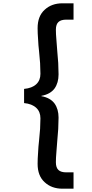

<svg xmlns="http://www.w3.org/2000/svg" viewBox="-20 -956 556 1164"><path d="M225.1 -238.8Q225.1 -278.3 200.2 -301.8Q173.8 -326.7 126 -331.1V-417Q174.3 -421.4 200.2 -445.8Q225.1 -469.2 225.1 -508.8Q225.1 -525.4 223.1 -573.2L216.8 -645Q212.4 -681.2 210.9 -717.8Q208 -753.9 208 -785.2Q208 -858.4 251 -897Q293 -936 358.9 -936H425.8V-836.9H381.8Q350.1 -836.9 335 -823.2Q318.8 -809.1 318.8 -775.9Q318.8 -749.5 321.8 -716.8Q322.3 -708.5 327.1 -647L333 -574.2Q335 -524.4 335 -504.9Q335 -454.1 311 -419.9Q285.2 -384.8 231 -375V-373Q285.2 -363.3 311 -328.1Q335 -293.9 335 -243.2Q335 -223.6 333 -173.8L327.1 -101.1Q322.3 -39.1 321.8 -32.2Q318.8 2 318.8 27.8Q318.8 61 335 75.2Q350.1 88.9 381.8 88.9H425.8V188H358.9Q293 188 251 148.9Q208 110.4 208 37.1Q208 6.3 210.9 -30.8Q212.4 -66.4 216.8 -104L223.1 -174.8Q225.1 -220.7 225.1 -238.8Z"/></svg>

Font: PoppinsZ Medium
Style: Regular
Weight: 500
Designer: Ninad Kale (Devanagari), Jonny Pinhorn (Latin)
Foundry: Indian Type Foundry
Version: Version 3.002;FEAKit 1.0